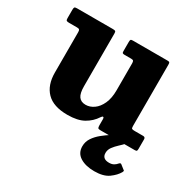

<svg xmlns="http://www.w3.org/2000/svg" viewBox="-161 -685 1068 1063"><g transform="rotate(30 373.0 -153.0)"><path d="M108.5 -151V-409Q108.5 -420.5 104.8 -424.5Q101 -428.5 90 -428.5H38.5Q27 -428.5 22.8 -431.5Q18.5 -434.5 18.5 -446V-499.5Q18.5 -512 21.5 -516Q24.5 -520 36.5 -520H266.5Q278.5 -520 282.2 -517Q286 -514 286 -501.5V-165.5Q286 -121 300.2 -101Q314.5 -81 344.5 -81Q371.5 -81 396.5 -98.5Q421.5 -116 437.5 -150.8Q453.5 -185.5 453.5 -237V-408.5Q453.5 -420 450.2 -424.2Q447 -428.5 436 -428.5H395.5Q385.5 -428.5 381.8 -430.8Q378 -433 378 -442.5V-501.5Q378 -512.5 380.5 -516.2Q383 -520 393.5 -520H615.5Q626 -520 628.5 -516.5Q631 -513 631 -502V-111Q631 -97 635.2 -94.2Q639.5 -91.5 653.5 -91.5H707Q721 -91.5 721 -77.5V-18Q721 -7.5 718.8 -3.8Q716.5 0 706 0H487.5Q474.5 0 471.2 -4Q468 -8 468 -21.5V-61Q468 -70.5 463 -72.2Q458 -74 451 -63Q427.5 -26.5 388.5 -4.5Q349.5 17.5 285 17.5Q195 17.5 151.8 -26.8Q108.5 -71 108.5 -151ZM570 213.5Q514 213.5 479 191.5Q444 169.5 444 126.5Q444 97 460 73Q476 49 500.5 29Q525 9 551 -7.2Q577 -23.5 597 -37Q605.5 -42.5 617 -38.2Q628.5 -34 632 -31Q643.5 -21.5 647.2 -16.8Q651 -12 645 -5.5Q633.5 7.5 616.5 23Q599.5 38.5 586.5 56Q573.5 73.5 573.5 94Q573.5 132 617.5 132Q635.5 132 647.2 125Q659 118 666.5 108.5Q674.5 99.5 681 105L706.5 125Q711.5 128 711.5 130.5Q711.5 133 708.5 139Q693.5 166 660.8 189.8Q628 213.5 570 213.5Z"/></g></svg>

Font: Besley* Heavy
Style: Regular
Weight: 800
Designer: Owen Earl
Foundry: indestructible type*
Version: Version 3.000; ttfautohint (v1.8.3)